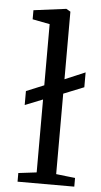

<svg xmlns="http://www.w3.org/2000/svg" viewBox="-56 -828 452 863"><g transform="rotate(5 170.5 -396.5)"><path d="M139 -49V-378L59 -346V-409L139 -442V-718L61 -733V-774L208 -793L227 -782V-477L319 -516V-449L227 -412V-49L313 -39V0H57V-39Z"/></g></svg>

Font: Grenzecho Serif
Style: Serif-Regular
Weight: 400
Designer: Dan Reynolds
Foundry: Dan Reynolds
Version: Version 1.001; ttfautohint (v1.1) -l 5 -r 5 -G 72 -x 0 -D la